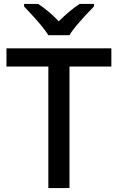

<svg xmlns="http://www.w3.org/2000/svg" viewBox="-20 -961 602 981"><path d="M335 0H227V-621H13V-714H549V-621H335ZM227 -781Q213 -804 191 -830.5Q169 -857 145 -883Q121 -909 103 -928V-941H175Q201 -924 228 -901.5Q255 -879 280 -852Q307 -879 334 -901.5Q361 -924 387 -941H460V-928Q441 -909 417 -883Q393 -857 370.5 -830.5Q348 -804 335 -781Z"/></svg>

Font: Noto Sans Khmer Medium
Style: Regular
Weight: 500
Version: Version 2.003